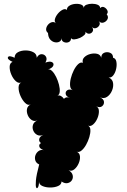

<svg xmlns="http://www.w3.org/2000/svg" viewBox="-20 -803 676 1024"><path d="M189 74Q173 67 168.5 53Q164 39 169 25Q174 11 186 2.5Q198 -6 213 -2Q192 -10 189.5 -22Q187 -34 199 -40Q187 -47 189 -61Q191 -75 212 -84Q193 -76 178.5 -83.5Q164 -91 157.5 -106.5Q151 -122 156 -137.5Q161 -153 180 -161Q163 -154 149 -163Q135 -172 128 -189Q121 -206 124 -222Q127 -238 144 -246Q129 -239 114 -254Q99 -269 89 -292Q79 -315 79 -336Q79 -357 94 -363Q79 -357 64.5 -370Q50 -383 40.5 -405Q31 -427 31.5 -447Q32 -467 47 -473Q17 -487 22.5 -498Q28 -509 58 -495Q58 -515 75.5 -524.5Q93 -534 116.5 -534Q140 -534 158 -524.5Q176 -515 176 -495Q186 -514 201.5 -514Q217 -514 225 -501Q233 -488 222 -469Q246 -478 257.5 -471.5Q269 -465 264 -452.5Q259 -440 235 -432Q246 -436 258 -424Q270 -412 279.5 -392.5Q289 -373 294.5 -351.5Q300 -330 298.5 -313.5Q297 -297 286 -293Q296 -296 305 -291Q314 -286 321 -276Q333 -289 353 -281Q333 -288 330.5 -301Q328 -314 338.5 -321.5Q349 -329 368 -322Q356 -327 354 -344.5Q352 -362 357.5 -384.5Q363 -407 373.5 -428Q384 -449 397 -461Q410 -473 422 -468Q417 -485 429.5 -497.5Q442 -510 461.5 -515Q481 -520 498 -516Q515 -512 520 -495Q520 -515 535.5 -521.5Q551 -528 567 -521.5Q583 -515 583 -495Q597 -492 600.5 -474.5Q604 -457 599.5 -436Q595 -415 584 -401Q573 -387 559 -390Q580 -381 583 -360.5Q586 -340 577 -319Q568 -298 551 -286.5Q534 -275 513 -284Q533 -275 534.5 -260.5Q536 -246 524.5 -236.5Q513 -227 493 -236Q507 -230 507.5 -211Q508 -192 499.5 -172Q491 -152 477 -139.5Q463 -127 449 -133Q461 -128 462 -111Q463 -94 456.5 -72Q450 -50 439 -30.5Q428 -11 414.5 0Q401 11 389 6Q405 13 406.5 31Q408 49 399.5 68.5Q391 88 376.5 100Q362 112 346 105Q364 116 367.5 131Q371 146 363.5 158Q356 170 341 173.5Q326 177 308 165Q308 181 290 189Q272 197 248 197Q224 197 206 189Q188 181 188 165Q188 187 182.5 196Q177 205 173 197Q169 189 171.5 159.5Q174 130 189 74ZM236 -627Q225 -636 226 -648Q227 -660 235.5 -670.5Q244 -681 256 -684.5Q268 -688 279 -679Q269 -687 273 -701.5Q277 -716 288.5 -730Q300 -744 314 -751Q328 -758 337 -750Q336 -763 348.5 -771.5Q361 -780 379 -782Q397 -784 411.5 -779Q426 -774 427 -760Q427 -772 440.5 -777.5Q454 -783 471 -783Q488 -783 501 -777.5Q514 -772 514 -760Q524 -770 535.5 -764.5Q547 -759 552.5 -747.5Q558 -736 549 -727Q560 -713 553 -700Q546 -687 531.5 -682.5Q517 -678 506 -692Q516 -680 510 -668.5Q504 -657 491.5 -653Q479 -649 469 -661Q480 -648 475 -637Q470 -626 458 -623.5Q446 -621 435 -634Q439 -625 429.5 -616Q420 -607 405 -600.5Q390 -594 376.5 -593Q363 -592 359 -600Q359 -584 346.5 -578.5Q334 -573 321 -578.5Q308 -584 308 -600Q308 -587 297.5 -581Q287 -575 273 -577.5Q259 -580 248 -592Q237 -604 236 -627Z"/></svg>

Font: Rubik Bubbles
Style: Regular
Weight: 400
Designer: Hubert and Fischer, NaN
Foundry: Hubert and Fischer, NaN
Version: Version 2.200